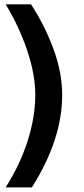

<svg xmlns="http://www.w3.org/2000/svg" viewBox="-20 -750 376 864"><path d="M123.5 93.3C214.4 -50.8 259.8 -189 259.8 -322.3C259.8 -388.7 247.1 -457 221.2 -527.8C195.3 -598.6 161.6 -666.5 119.6 -730.5H5.4C45.4 -665 77.6 -596.2 102.1 -523.9C126.5 -451.7 138.7 -384.8 138.7 -323.7C138.7 -256.3 127 -186.5 104 -114.7C81.1 -43 47.9 26.4 5.4 93.3Z"/></svg>

Font: Ride
Style: Bold
Weight: 700
Version: Version 3.000